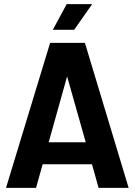

<svg xmlns="http://www.w3.org/2000/svg" viewBox="-20 -907 650 927"><path d="M9 0H154L186 -114H424L456 0H601L390 -700H222ZM215 -220 304 -538 394 -220ZM235 -763H338L425 -887H302Z"/></svg>

Font: Vanilla Cream ExtraBold
Style: Regular
Weight: 800
Designer: Jeremy Tribby, Jinavaṁso
Foundry: Tribby Type
Version: Version 1.422;Glyphs 3.1.2 (3151)